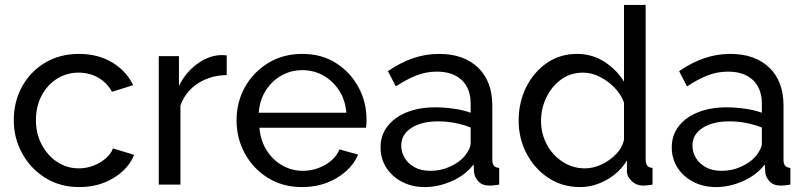

<svg xmlns="http://www.w3.org/2000/svg" viewBox="-20 -750 3273 780"><path d="M302 10Q224 10 164 -27.5Q104 -65 70 -127Q36 -189 36 -262Q36 -336 69 -397Q102 -458 162 -494.5Q222 -531 301 -531Q378 -531 435.5 -496.5Q493 -462 521 -404L435 -377Q415 -414 379 -434.5Q343 -455 299 -455Q251 -455 211.5 -430Q172 -405 149 -361.5Q126 -318 126 -262Q126 -207 149.5 -162.5Q173 -118 212.5 -92Q252 -66 300 -66Q331 -66 359.5 -77Q388 -88 409.5 -106.5Q431 -125 439 -147L525 -121Q502 -64 441.5 -27Q381 10 302 10Z M901 -445Q835 -444 784.5 -411.5Q734 -379 713 -322V0H625V-522H707V-401Q734 -455 778.5 -488.5Q823 -522 872 -526Q882 -526 889 -526Q896 -526 901 -525Z M1207 10Q1129 10 1069 -27Q1009 -64 975 -126Q941 -188 941 -261Q941 -335 975 -396Q1009 -457 1069.5 -494Q1130 -531 1208 -531Q1287 -531 1345.5 -493.5Q1404 -456 1436.5 -395.5Q1469 -335 1469 -265Q1469 -243 1467 -231H1034Q1038 -180 1062.5 -140.5Q1087 -101 1126 -78.5Q1165 -56 1210 -56Q1258 -56 1300.5 -80Q1343 -104 1359 -143L1435 -122Q1410 -64 1348 -27Q1286 10 1207 10ZM1031 -292H1387Q1383 -343 1358 -382Q1333 -421 1294 -443Q1255 -465 1208 -465Q1162 -465 1123 -443Q1084 -421 1059.5 -382Q1035 -343 1031 -292Z M1526 -151Q1526 -201 1554.5 -237.5Q1583 -274 1633 -294Q1683 -314 1749 -314Q1784 -314 1823 -308.5Q1862 -303 1892 -292V-330Q1892 -390 1856 -424.5Q1820 -459 1754 -459Q1711 -459 1671.5 -443.5Q1632 -428 1588 -399L1556 -461Q1607 -496 1658 -513.5Q1709 -531 1764 -531Q1864 -531 1922 -475.5Q1980 -420 1980 -321V-100Q1980 -69 2008 -68V0Q1995 2 1985.5 3Q1976 4 1970 4Q1939 4 1923.5 -13Q1908 -30 1906 -49L1904 -82Q1870 -38 1815 -14Q1760 10 1706 10Q1654 10 1613 -11.5Q1572 -33 1549 -69.5Q1526 -106 1526 -151ZM1866 -114Q1878 -128 1885 -142.5Q1892 -157 1892 -167V-232Q1828 -257 1760 -257Q1693 -257 1651.5 -230.5Q1610 -204 1610 -158Q1610 -133 1623.5 -109.5Q1637 -86 1663.5 -71Q1690 -56 1729 -56Q1770 -56 1807 -72.5Q1844 -89 1866 -114Z M2087 -260Q2087 -334 2117.5 -395.5Q2148 -457 2201.5 -494Q2255 -531 2324 -531Q2387 -531 2437 -498Q2487 -465 2515 -418V-730H2603V-100Q2603 -69 2631 -68V0Q2606 4 2592 4Q2566 4 2546.5 -14Q2527 -32 2527 -54V-98Q2496 -48 2444 -19Q2392 10 2336 10Q2264 10 2207.5 -27.5Q2151 -65 2119 -126.5Q2087 -188 2087 -260ZM2515 -183V-333Q2503 -367 2476 -394.5Q2449 -422 2415.5 -438.5Q2382 -455 2349 -455Q2298 -455 2259.5 -427Q2221 -399 2199.5 -354Q2178 -309 2178 -259Q2178 -207 2201.5 -163Q2225 -119 2266 -92.5Q2307 -66 2357 -66Q2389 -66 2423 -81.5Q2457 -97 2483 -124Q2509 -151 2515 -183Z M2709 -151Q2709 -201 2737.5 -237.5Q2766 -274 2816 -294Q2866 -314 2932 -314Q2967 -314 3006 -308.5Q3045 -303 3075 -292V-330Q3075 -390 3039 -424.5Q3003 -459 2937 -459Q2894 -459 2854.5 -443.5Q2815 -428 2771 -399L2739 -461Q2790 -496 2841 -513.5Q2892 -531 2947 -531Q3047 -531 3105 -475.5Q3163 -420 3163 -321V-100Q3163 -69 3191 -68V0Q3178 2 3168.5 3Q3159 4 3153 4Q3122 4 3106.5 -13Q3091 -30 3089 -49L3087 -82Q3053 -38 2998 -14Q2943 10 2889 10Q2837 10 2796 -11.5Q2755 -33 2732 -69.5Q2709 -106 2709 -151ZM3049 -114Q3061 -128 3068 -142.5Q3075 -157 3075 -167V-232Q3011 -257 2943 -257Q2876 -257 2834.5 -230.5Q2793 -204 2793 -158Q2793 -133 2806.5 -109.5Q2820 -86 2846.5 -71Q2873 -56 2912 -56Q2953 -56 2990 -72.5Q3027 -89 3049 -114Z"/></svg>

Font: Raleway Medium
Style: Regular
Weight: 500
Designer: Matt McInerney, Pablo Impallari, Rodrigo Fuenzalida
Foundry: Matt McInerney, Pablo Impallari, Rodrigo Fuenzalida
Version: Version 4.026